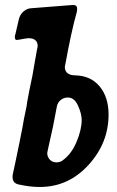

<svg xmlns="http://www.w3.org/2000/svg" viewBox="-20 -747 467 764"><path d="M282 -447Q342 -445 377 -402.5Q412 -360 412 -291Q412 -178 332 -90.5Q252 -3 139 -3Q110 -3 80 -8L54 -13Q30 -18 30 -43Q30 -51 31 -54Q33 -62 36.5 -79.5Q40 -97 42 -105Q49 -136 58 -182.5Q67 -229 70 -243L75 -272Q76 -279 86 -325L88 -341Q90 -352 98 -393Q100 -402 103.5 -419.5Q107 -437 109 -446L118 -498Q127 -549 128 -554V-552Q130 -560 130 -563Q130 -595 93 -595Q89 -595 81 -593L83 -594L55 -589Q51 -588 46 -588Q39 -588 39 -601Q39 -604 41 -610L55 -670Q59 -688 72 -700Q85 -712 101 -714L267 -727H273Q287 -727 287 -711Q287 -705 286 -701Q263 -619 240 -491V-492Q238 -482 238 -481Q238 -447 282 -447ZM230 -109 228 -108Q263 -132 284 -181Q305 -230 305 -270Q305 -294 290.5 -326.5Q276 -359 250 -359Q234 -359 221.5 -349Q209 -339 206 -322L191 -244L170 -149Q168 -141 168 -138Q168 -123 178 -112Q188 -101 205 -101Q219 -101 230 -109Z"/></svg>

Font: Bangerz Fix
Style: Regular
Weight: 400
Designer: vernon adams
Foundry: Vernon Adams
Version: Version 2.10;December 28, 2023;FontCreator 13.0.0.2683 64-bi